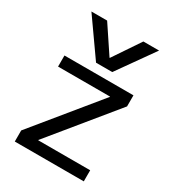

<svg xmlns="http://www.w3.org/2000/svg" viewBox="-189 -898 911 1005"><g transform="rotate(30 266.5 -395.0)"><path d="M65 -790H160L268 -628H270L379 -790H474L318 -570H220ZM58 0V-67L372 -451V-453H58V-520H475V-453L161 -69V-67H475V0Z"/></g></svg>

Font: M PLUS 2
Style: Regular
Weight: 400
Designer: Coji Morishita
Foundry: UNDERFOREST DESIGN
Version: Version 1.001